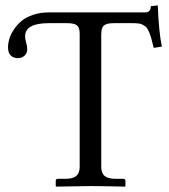

<svg xmlns="http://www.w3.org/2000/svg" viewBox="-20 -691 628 713"><path d="M519 -645Q540 -645 540 -668L565.9 -670.9Q569.8 -570.8 581.1 -518.1L550.8 -513.2L542 -547.9Q538.6 -560.1 533.4 -572.3Q528.3 -584.5 523.7 -589.4Q519 -594.2 511 -598.6Q502.9 -603 493.9 -604Q484.9 -605 470.2 -605H403.8Q376 -605 366 -596.4Q356 -587.9 356 -563V-70.8Q356 -47.9 368.9 -37.4Q381.8 -26.9 411.1 -26.9H438Q445.8 -26.9 445.8 -19V0L443.8 2Q356 0 316.9 0L189 2L187 0V-19Q187 -26.9 194.8 -26.9H221.2Q251 -26.9 263.4 -37.8Q275.9 -48.8 275.9 -70.8V-565.9Q275.9 -588.9 265.6 -596.9Q255.4 -605 228 -605H161.1Q73.2 -605 73.2 -556.2Q73.2 -544.9 77.1 -533.2Q81.1 -517.6 81.1 -508.8Q81.1 -493.2 71 -484.1Q61 -475.1 45.9 -475.1Q31.2 -475.1 20.5 -484.4Q9.8 -493.7 9.8 -516.1Q9.8 -530.3 14.4 -546.1Q19 -562 30.5 -579.8Q42 -597.7 58.6 -612.1Q75.2 -626.5 102.3 -635.7Q129.4 -645 162.1 -645Z"/></svg>

Font: Linux Biolinum G
Style: Regular
Weight: 400
Designer: Philipp H. Poll
Foundry: Philipp H. Poll
Version: Version 1.1.0 ; ttfautohint (v1.6)